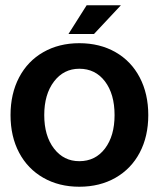

<svg xmlns="http://www.w3.org/2000/svg" viewBox="-20 -696 603 729"><path d="M543 -259Q543 -178 510.5 -116.5Q478 -55 418.5 -21Q359 13 281 13Q204 13 144.5 -21Q85 -55 52.5 -116.5Q20 -178 20 -259Q20 -340 52.5 -402Q85 -464 144.5 -498Q204 -532 281 -532Q359 -532 418.5 -498Q478 -464 510.5 -402Q543 -340 543 -259ZM281 -84Q342 -84 378.5 -132Q415 -180 415 -259Q415 -339 378.5 -387Q342 -435 281 -435Q222 -435 185 -386.5Q148 -338 148 -259Q148 -180 185 -132Q222 -84 281 -84ZM309 -676H439L337 -567H240Z"/></svg>

Font: Non Bureau Medium
Style: Regular
Weight: 500
Designer: Jona Saucedo
Foundry: Non Foundry
Version: Version 1.000; ttfautohint (v1.8.4)